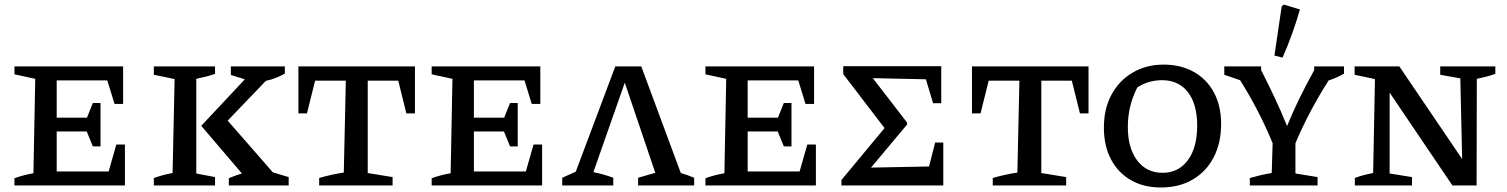

<svg xmlns="http://www.w3.org/2000/svg" viewBox="-20 -821 6673 850"><path d="M495 -181H533V0H44V-32Q86 -47 128 -54L136 -472L44 -492V-527H525V-361H487L455 -465H231V-300H365L391 -365H425V-173H391L364 -239H231V-62H461Z M661 0V-33Q681 -40 701.5 -45.5Q722 -51 744 -55L753 -471L661 -490V-527H932V-494Q915 -488 896 -483Q877 -478 849 -472V-53L932 -37V0ZM993 0V-32Q1021 -44 1051 -53L871 -264L1064 -470L1002 -489V-527H1241V-495Q1221 -484 1200.5 -476Q1180 -468 1157 -463L988 -287L1188 -58L1258 -37V0Z M1817 -527V-319H1779L1743 -464H1608V-55L1718 -37V0H1393V-33Q1420 -41 1447.5 -47Q1475 -53 1502 -57L1511 -464H1375L1339 -319H1301V-527Z M2342 -181H2380V0H1891V-32Q1933 -47 1975 -54L1983 -472L1891 -492V-527H2372V-361H2334L2302 -465H2078V-300H2212L2238 -365H2272V-173H2238L2211 -239H2078V-62H2308Z M2469 0V-34L2529 -61L2704 -527H2819L2994 -55Q3022 -47 3053 -34V0H2805V-34L2881 -56L2746 -455L2607 -59Q2652 -50 2695 -34V0Z M3554 -181H3592V0H3103V-32Q3145 -47 3187 -54L3195 -472L3103 -492V-527H3584V-361H3546L3514 -465H3290V-300H3424L3450 -365H3484V-173H3450L3423 -239H3290V-62H3520Z M4120 -190H4156V0H3705V-24L3896 -254L3713 -493V-528H4147V-364H4111L4079 -470L3844 -475L3996 -278V-270L3836 -79L4093 -84Z M4799 -527V-319H4761L4725 -464H4590V-55L4700 -37V0H4375V-33Q4402 -41 4429.5 -47Q4457 -53 4484 -57L4493 -464H4357L4321 -319H4283V-527Z M5119 9Q5043 9 4986.5 -23.5Q4930 -56 4898.5 -115.5Q4867 -175 4867 -256Q4867 -340 4901 -402.5Q4935 -465 4995 -500Q5055 -535 5131 -535Q5208 -535 5265.5 -502.5Q5323 -470 5354.5 -411Q5386 -352 5386 -272Q5386 -188 5353 -124.5Q5320 -61 5260 -26Q5200 9 5119 9ZM5127 -56Q5197 -56 5238.5 -111.5Q5280 -167 5280 -265Q5280 -360 5239 -413Q5198 -466 5124 -466Q5097 -466 5069 -458.5Q5041 -451 5015 -434Q4973 -352 4973 -259Q4973 -165 5014.5 -110.5Q5056 -56 5127 -56Z M5513 0V-33Q5538 -40 5561.5 -45.5Q5585 -51 5610 -55L5614 -187Q5555 -331 5470 -466L5400 -490V-527H5563V-511Q5595 -448 5623.5 -387.5Q5652 -327 5678 -263Q5725 -379 5798 -510V-527H5930V-495Q5898 -476 5862 -465Q5818 -396 5781.5 -327Q5745 -258 5715 -187V-53L5813 -37V0ZM5658 -566 5622 -575 5654 -792 5663 -801 5735 -779Q5719 -724 5700 -671Q5681 -618 5658 -566Z M6356 -527H6600V-494Q6577 -486 6559.5 -481.5Q6542 -477 6518 -472L6517 0H6410L6132 -411V-53L6231 -37V0H5978V-33Q5999 -41 6018.5 -46Q6038 -51 6059 -55L6067 -471L5977 -490V-527H6175L6453 -117L6445 -474L6356 -490Z"/></svg>

Font: Piazzolla SC Medium
Style: Regular
Weight: 500
Designer: Juan Pablo del Peral
Foundry: Huerta Tipografica
Version: Version 1.330